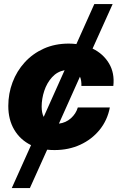

<svg xmlns="http://www.w3.org/2000/svg" viewBox="-20 -748 608 972"><path d="M39.6 204.1 137.2 -13.2Q82.5 -40 52.2 -91.1Q22 -142.1 22 -211.4Q22 -274.4 43.5 -331.3Q64.9 -388.2 105.2 -432.4Q145.5 -476.6 201.9 -502Q258.3 -527.3 328.1 -527.3Q347.7 -527.3 366.7 -524.9L457.5 -727.5H550.3L448.7 -502Q502.4 -476.1 531.7 -427.2Q561 -378.4 553.7 -313H392.1Q393.1 -340.3 384.8 -359.9L278.3 -122.1Q313.5 -126.5 339.1 -149.4Q364.7 -172.4 374 -204.1H536.1Q523.9 -139.6 484.6 -91.1Q445.3 -42.5 386.5 -15.4Q327.6 11.7 256.3 11.7Q237.3 11.7 218.8 9.8L131.3 204.1ZM201.2 -156.2 307.1 -392.6Q269.5 -385.7 243.4 -356.9Q217.3 -328.1 204.1 -288.1Q190.9 -248 190.9 -208Q190.9 -176.8 201.2 -156.2Z"/></svg>

Font: Inter Display ExtraBold
Style: Italic
Weight: 800
Italic angle: -9.39999°
Designer: Rasmus Andersson
Foundry: rsms
Version: Version 4.000;git-a52131595